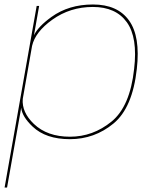

<svg xmlns="http://www.w3.org/2000/svg" viewBox="-52 -616 707 856"><path d="M-31.5 220 111.5 -589.5H122.5L99.5 -459Q118.5 -498 177.5 -540.5Q254.5 -596 362.5 -596Q472 -596 523.2 -524.8Q574.5 -453.5 558 -309Q539 -135.5 454.2 -65.5Q369.5 4.5 259.5 4.5Q152.5 4.5 93.5 -51.5Q46.5 -96 42.5 -135.5L-20.5 220ZM49.5 -175Q44.5 -115.5 99 -63.5Q158.5 -6.5 260 -6.5Q362.5 -6.5 445.2 -74Q528 -141.5 546 -309Q562.5 -448.5 513.5 -516.8Q464.5 -585 362 -585Q260.5 -585 181 -528Q105.5 -474 91 -411.5Z"/></svg>

Font: Anybody ExtraExpanded Thin
Style: Italic
Weight: 100
Width: 8
Italic angle: -10°
Designer: Tyler Finck
Foundry: Etcetera Type Company
Version: Version 1.010; ttfautohint (v1.8.3) -l 8 -r 50 -G 200 -x 14 